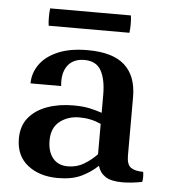

<svg xmlns="http://www.w3.org/2000/svg" viewBox="-48 -647 620 706"><g transform="rotate(5 262.5 -294.5)"><path d="M191 15Q123 15 79.5 -19.5Q36 -54 36 -117Q36 -164 61 -194.5Q86 -225 129 -240.5Q172 -256 225 -256Q261 -256 286 -250.5Q311 -245 331 -238V-197Q294 -214 252 -214Q209 -214 179 -190.5Q149 -167 149 -120Q149 -79 168.5 -55Q188 -31 224 -31Q257 -31 283.5 -47Q310 -63 331 -85L338 -43Q312 -18 277.5 -1.5Q243 15 191 15ZM441 -306V-89Q441 -57 456 -46Q471 -35 502 -35Q505 -17 502 2Q483 6 463.5 8Q444 10 429 10Q387 10 366 -4Q345 -18 338 -43L331 -85V-304Q331 -361 313 -393.5Q295 -426 251 -426Q210 -426 189.5 -398.5Q169 -371 174 -323H61Q61 -361 83.5 -393Q106 -425 150.5 -444Q195 -463 260 -463Q353 -463 397 -423Q441 -383 441 -306ZM407 -540H109Q107 -553 107 -572Q107 -591 109 -604H407Q409 -591 409 -572Q409 -553 407 -540Z"/></g></svg>

Font: Poltawski Nowy Medium
Style: Regular
Weight: 500
Version: Version 1.001;gftools[0.9.25]